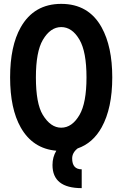

<svg xmlns="http://www.w3.org/2000/svg" viewBox="-20 -762 626 982"><path d="M293 -623.5Q237.8 -623.5 199.2 -558.1Q163.6 -497.6 163.6 -366.2Q163.6 -232.9 198.7 -174.8Q238.8 -108.9 293 -108.9Q348.6 -108.9 386.7 -174.3Q422.4 -235.8 422.4 -366.2Q422.4 -497.1 386.7 -558.6Q349.1 -623.5 293 -623.5ZM268.1 8.8Q147.5 -1.5 85.9 -110.4Q31.7 -206.1 31.7 -366.2Q31.7 -526.4 85.9 -622.1Q153.8 -742.2 293 -742.2Q433.6 -742.2 500 -621.6Q554.2 -523.4 554.2 -366.2Q554.2 -208.5 500 -110.8Q455.1 -29.8 377 -2.9Q349.1 19 349.1 48.3Q349.1 104 397.9 104V200.2Q248.5 200.2 248.5 82Q248.5 41 268.1 8.8Z"/></svg>

Font: Consola Mono
Style: Bold
Weight: 700
Monospace: yes
Designer: Wojciech Kalinowski "wmk69" (wmk69@o2.pl)
Foundry: Wojciech Kalinowski "wmk69" (wmk69@o2.pl)
Version: Version 2.1.0